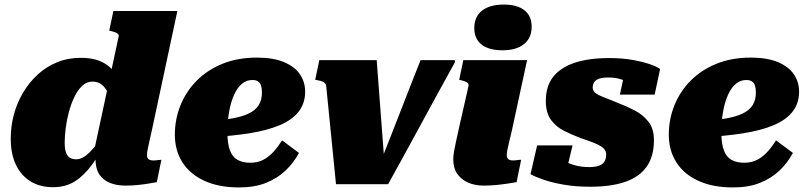

<svg xmlns="http://www.w3.org/2000/svg" viewBox="-20 -806 3536 840"><path d="M211 13Q156 13 114.5 -12Q73 -37 50 -84.5Q27 -132 27 -199Q27 -253 40.5 -304Q54 -355 80.5 -400Q107 -445 144.5 -479.5Q182 -514 229.5 -533.5Q277 -553 334 -553Q399 -553 439.5 -527.5Q480 -502 500 -458Q520 -414 522 -358L469 -348Q463 -377 452.5 -399.5Q442 -422 425.5 -435.5Q409 -449 384 -449Q359 -449 339.5 -430.5Q320 -412 305.5 -382Q291 -352 281.5 -316.5Q272 -281 267.5 -245.5Q263 -210 263 -182Q263 -156 268.5 -139.5Q274 -123 285.5 -116Q297 -109 313 -109Q328 -109 342 -116.5Q356 -124 371.5 -139Q387 -154 405.5 -177.5Q424 -201 448 -234L456 -201Q417 -133 382.5 -85.5Q348 -38 307.5 -12.5Q267 13 211 13ZM530 6Q468 6 433 -22.5Q398 -51 398 -108Q398 -112 398 -116Q398 -120 398 -125Q398 -130 398 -137L387 -124L499 -646Q501 -652 497 -656.5Q493 -661 485.5 -664Q478 -667 466 -670L458 -672L476 -758H756L644 -234Q637 -204 632.5 -183.5Q628 -163 625.5 -149.5Q623 -136 623 -128Q623 -115 630 -109.5Q637 -104 651 -104Q661 -104 670.5 -105.5Q680 -107 686 -107L666 -9Q649 -6 627.5 -2.5Q606 1 581.5 3.5Q557 6 530 6Z M1026 14Q937 14 874 -15Q811 -44 778 -96Q745 -148 745 -217Q745 -284 769.5 -345Q794 -406 840.5 -453Q887 -500 953.5 -527Q1020 -554 1104 -554Q1176 -554 1223 -534Q1270 -514 1292.5 -480.5Q1315 -447 1315 -405Q1315 -354 1286.5 -317.5Q1258 -281 1203 -258Q1148 -235 1068.5 -222.5Q989 -210 886 -205L889 -278Q949 -280 993.5 -287.5Q1038 -295 1067.5 -309Q1097 -323 1111.5 -345.5Q1126 -368 1126 -402Q1126 -420 1122 -432Q1118 -444 1108.5 -450Q1099 -456 1084 -456Q1058 -456 1038 -439Q1018 -422 1004 -391Q990 -360 982.5 -318Q975 -276 975 -226Q975 -177 986 -148Q997 -119 1019.5 -106.5Q1042 -94 1075 -94Q1108 -94 1133 -107.5Q1158 -121 1178 -143.5Q1198 -166 1214 -192L1288 -137Q1265 -94 1229.5 -60Q1194 -26 1144 -6Q1094 14 1026 14Z M1628 -543H1377L1359 -457L1369 -455Q1382 -453 1390 -449.5Q1398 -446 1402 -441.5Q1406 -437 1407 -431L1450 0H1678Q1715 -67 1751.5 -133.5Q1788 -200 1824 -266.5Q1860 -333 1896.5 -399.5Q1933 -466 1970 -533V-543H1820Q1798 -487 1776 -431.5Q1754 -376 1732.5 -320Q1711 -264 1689 -208.5Q1667 -153 1645 -97L1664 -67Z M1963 -109Q1963 -124 1966 -141.5Q1969 -159 1974.5 -184Q1980 -209 1988 -246L2030 -431Q2031 -437 2027.5 -441.5Q2024 -446 2016.5 -449Q2009 -452 1997 -455L1989 -457L2007 -543H2286L2219 -233Q2212 -204 2207 -183Q2202 -162 2199.5 -149Q2197 -136 2197 -128Q2197 -115 2204 -109.5Q2211 -104 2225 -104Q2233 -104 2239 -105Q2245 -106 2250.5 -106.5Q2256 -107 2260 -107L2240 -9Q2222 -6 2199 -2.5Q2176 1 2150 3.5Q2124 6 2096 6Q2057 6 2027 -7.5Q1997 -21 1980 -46Q1963 -71 1963 -109ZM2055 -683Q2055 -733 2089 -759.5Q2123 -786 2184 -786Q2243 -786 2274.5 -761Q2306 -736 2306 -689Q2306 -640 2272.5 -613Q2239 -586 2178 -586Q2119 -586 2087 -611Q2055 -636 2055 -683Z M2562 11Q2499 11 2447 2Q2395 -7 2357.5 -20Q2320 -33 2301 -44L2330 -170H2485L2455 -46Q2435 -53 2425.5 -66.5Q2416 -80 2416 -94.5Q2416 -109 2424 -116Q2435 -109 2453.5 -99Q2472 -89 2498.5 -82Q2525 -75 2559 -75Q2584 -75 2600.5 -81Q2617 -87 2624.5 -99.5Q2632 -112 2632 -130Q2632 -145 2622.5 -155Q2613 -165 2596.5 -173Q2580 -181 2560 -188Q2540 -195 2520 -202Q2483 -216 2448 -233.5Q2413 -251 2390.5 -281.5Q2368 -312 2368 -365Q2368 -428 2399.5 -469Q2431 -510 2493 -531Q2555 -552 2646 -552Q2701 -552 2746.5 -544Q2792 -536 2823.5 -525Q2855 -514 2868 -504L2844 -392H2692L2713 -490Q2729 -492 2738.5 -480.5Q2748 -469 2750 -456Q2752 -443 2743 -437Q2734 -443 2720 -450Q2706 -457 2686.5 -462Q2667 -467 2639 -467Q2607 -467 2590 -456.5Q2573 -446 2573 -423Q2573 -407 2588 -397Q2603 -387 2627.5 -378Q2652 -369 2680 -357Q2720 -342 2756.5 -323Q2793 -304 2817 -273.5Q2841 -243 2841 -193Q2841 -123 2810 -78Q2779 -33 2717 -11Q2655 11 2562 11Z M3187 14Q3098 14 3035 -15Q2972 -44 2939 -96Q2906 -148 2906 -217Q2906 -284 2930.5 -345Q2955 -406 3001.5 -453Q3048 -500 3114.5 -527Q3181 -554 3265 -554Q3337 -554 3384 -534Q3431 -514 3453.5 -480.5Q3476 -447 3476 -405Q3476 -354 3447.5 -317.5Q3419 -281 3364 -258Q3309 -235 3229.5 -222.5Q3150 -210 3047 -205L3050 -278Q3110 -280 3154.5 -287.5Q3199 -295 3228.5 -309Q3258 -323 3272.5 -345.5Q3287 -368 3287 -402Q3287 -420 3283 -432Q3279 -444 3269.5 -450Q3260 -456 3245 -456Q3219 -456 3199 -439Q3179 -422 3165 -391Q3151 -360 3143.5 -318Q3136 -276 3136 -226Q3136 -177 3147 -148Q3158 -119 3180.5 -106.5Q3203 -94 3236 -94Q3269 -94 3294 -107.5Q3319 -121 3339 -143.5Q3359 -166 3375 -192L3449 -137Q3426 -94 3390.5 -60Q3355 -26 3305 -6Q3255 14 3187 14Z"/></svg>

Font: Roboto Serif 20pt Black
Style: Italic
Weight: 900
Italic angle: -10°
Version: Version 1.008